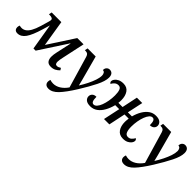

<svg xmlns="http://www.w3.org/2000/svg" viewBox="78 -1490 2683 2683"><g transform="rotate(45 1419.5 -148.5)"><path d="M23 10Q-8 10 -23.5 -7Q-39 -24 -39 -49Q-39 -68 -30 -91Q-9 -85 12 -85Q45 -85 75 -104.5Q105 -124 132 -171Q159 -218 183 -298L217 -415Q225 -441 225 -456Q225 -491 159 -491H147L156 -536H347L410 -148L662 -536H786L715 -205Q709 -177 704.5 -152Q700 -127 700 -108Q700 -85 708 -71.5Q716 -58 736 -58Q750 -58 763.5 -63.5Q777 -69 795 -80L814 -50Q787 -22 756 -6Q725 10 683 10Q633 10 611 -18.5Q589 -47 589 -96Q589 -116 592 -139.5Q595 -163 601 -189L650 -414H645L375 0H332L267 -391L234 -281Q189 -128 140.5 -59Q92 10 23 10Z M878 250Q839 250 820.5 231.5Q802 213 802 184Q802 165 810 143Q841 153 872 153Q928 153 980 120.5Q1032 88 1073 28L936 -438Q927 -468 912 -479.5Q897 -491 869 -491H857L866 -536H1026L1098 -269Q1113 -211 1125.5 -166Q1138 -121 1146 -83Q1183 -142 1212.5 -201Q1242 -260 1260 -314Q1278 -368 1278 -410Q1278 -434 1266.5 -453.5Q1255 -473 1231 -473Q1231 -508 1250.5 -527Q1270 -546 1295 -546Q1329 -546 1348 -524Q1367 -502 1367 -459Q1367 -389 1313.5 -282Q1260 -175 1176 -40Q1085 106 1016.5 178Q948 250 878 250Z M1463 11Q1403 11 1375.5 -13.5Q1348 -38 1348 -72Q1348 -103 1369.5 -124Q1391 -145 1432 -145Q1432 -91 1443 -65.5Q1454 -40 1480 -40Q1505 -40 1527.5 -65.5Q1550 -91 1566.5 -134.5Q1583 -178 1592.5 -232Q1602 -286 1602 -342Q1602 -404 1588 -441Q1574 -478 1536 -478Q1505 -478 1483 -460.5Q1461 -443 1442 -411Q1434 -415 1428 -424.5Q1422 -434 1422 -446Q1422 -465 1438.5 -488Q1455 -511 1487.5 -527.5Q1520 -544 1569 -544Q1640 -544 1676 -492Q1712 -440 1712 -356Q1712 -345 1711 -332.5Q1710 -320 1708 -302H1791L1840 -536H1946L1896 -302H1976Q1995 -373 2028 -428.5Q2061 -484 2106 -515.5Q2151 -547 2208 -547Q2268 -547 2296 -522.5Q2324 -498 2324 -464Q2324 -434 2302 -413Q2280 -392 2240 -392Q2240 -446 2228.5 -471Q2217 -496 2191 -496Q2166 -496 2144 -470.5Q2122 -445 2105.5 -401.5Q2089 -358 2079.5 -304Q2070 -250 2070 -194Q2070 -132 2085.5 -95Q2101 -58 2139 -58Q2170 -58 2190.5 -75.5Q2211 -93 2230 -125Q2238 -121 2244 -111.5Q2250 -102 2250 -90Q2250 -71 2234 -48Q2218 -25 2186 -8.5Q2154 8 2107 8Q2033 8 1996.5 -44Q1960 -96 1960 -180Q1960 -193 1961.5 -208Q1963 -223 1966 -248H1884L1832 0H1726L1779 -248H1700Q1681 -174 1648 -115Q1615 -56 1568.5 -22.5Q1522 11 1463 11Z M2370 250Q2331 250 2312.5 231.5Q2294 213 2294 184Q2294 165 2302 143Q2333 153 2364 153Q2420 153 2472 120.5Q2524 88 2565 28L2428 -438Q2419 -468 2404 -479.5Q2389 -491 2361 -491H2349L2358 -536H2518L2590 -269Q2605 -211 2617.5 -166Q2630 -121 2638 -83Q2675 -142 2704.5 -201Q2734 -260 2752 -314Q2770 -368 2770 -410Q2770 -434 2758.5 -453.5Q2747 -473 2723 -473Q2723 -508 2742.5 -527Q2762 -546 2787 -546Q2821 -546 2840 -524Q2859 -502 2859 -459Q2859 -389 2805.5 -282Q2752 -175 2668 -40Q2577 106 2508.5 178Q2440 250 2370 250Z"/></g></svg>

Font: Noto Serif Medium
Style: Italic
Weight: 500
Italic angle: -12°
Designer: Monotype Design Team
Foundry: Monotype Imaging Inc.
Version: Version 2.014; ttfautohint (v1.8.4.7-5d5b)